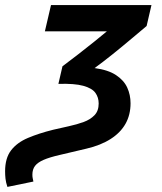

<svg xmlns="http://www.w3.org/2000/svg" viewBox="-55 -544 635 753"><path d="M-26 189Q-32 171 -33.5 156.5Q-35 142 -35 128Q-35 76 -11.5 45.5Q12 15 54.5 -3Q97 -21 153 -35L215 -49Q247 -56 273 -65.5Q299 -75 315.5 -92Q332 -109 332 -138Q332 -162 319 -180Q306 -198 271.5 -207.5Q237 -217 174 -215L190 -284Q221 -307 253 -332Q285 -357 314.5 -380.5Q344 -404 364 -421H121L145 -524H539L520 -442Q496 -422 460.5 -392Q425 -362 387 -331.5Q349 -301 316 -277Q369 -270 400 -249.5Q431 -229 444 -200.5Q457 -172 457 -139Q457 -94 437.5 -59Q418 -24 379 1Q340 26 284 39L178 64Q139 73 116 83Q93 93 82.5 106.5Q72 120 72 141Q72 150 73.5 156Q75 162 76 168Z"/></svg>

Font: Ubuntu Sans Mono SemiBold
Style: Italic
Weight: 600
Italic angle: -13.5°
Monospace: yes
Designer: Dalton Maag Ltd
Foundry: Dalton Maag Ltd
Version: Version 1.006